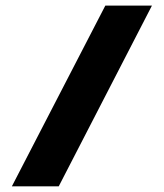

<svg xmlns="http://www.w3.org/2000/svg" viewBox="-20 -660 580 680"><path d="M518.1 -640.1 188 0H22L353 -640.1Z"/></svg>

Font: Laconic
Style: Bold
Weight: 700
Designer: Robby Woodard
Version: Version 1.000